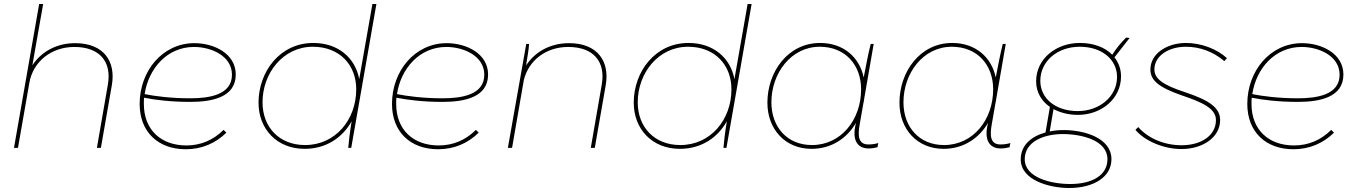

<svg xmlns="http://www.w3.org/2000/svg" viewBox="-20 -740 6794 961"><path d="M50 0H70L127 -326C146 -433 238 -505 352 -505C478 -505 540 -432 520 -317L465 0H485L540 -315C560 -432 500 -524 356 -524C264 -524 187 -482 142 -413L196 -720H176Z M910 7C989 7 1058 -22 1113 -76L1099 -90C1048 -39 985 -12 913 -12C786 -12 700 -90 700 -220C700 -230 700 -241 701 -251C755 -240 835 -230 932 -230C1040 -230 1160 -252 1160 -367C1160 -472 1051 -524 953 -524C793 -524 679 -384 679 -220C679 -79 772 7 910 7ZM704 -269C723 -396 816 -505 951 -505C1038 -505 1141 -460 1141 -366C1141 -264 1025 -248 932 -248C834 -248 753 -259 704 -269Z M1723 0H1738L1864 -720H1844L1778 -344C1758 -451 1672 -525 1548 -525C1381 -525 1274 -381 1274 -226C1274 -94 1366 5 1505 5C1613 5 1695 -52 1740 -133C1731 -79 1725 -26 1723 0ZM1546 -506C1680 -506 1763 -415 1763 -293C1763 -141 1659 -14 1507 -14C1378 -14 1294 -103 1294 -228C1294 -373 1396 -506 1546 -506Z M2173 7C2252 7 2321 -22 2376 -76L2362 -90C2311 -39 2248 -12 2176 -12C2049 -12 1963 -90 1963 -220C1963 -230 1963 -241 1964 -251C2018 -240 2098 -230 2195 -230C2303 -230 2423 -252 2423 -367C2423 -472 2314 -524 2216 -524C2056 -524 1942 -384 1942 -220C1942 -79 2035 7 2173 7ZM1967 -269C1986 -396 2079 -505 2214 -505C2301 -505 2404 -460 2404 -366C2404 -264 2288 -248 2195 -248C2097 -248 2016 -259 1967 -269Z M2522 0H2543L2602 -340C2627 -440 2715 -505 2824 -505C2950 -505 3012 -432 2992 -317L2937 0H2957L3012 -315C3032 -432 2972 -524 2828 -524C2736 -524 2658 -482 2613 -412C2620 -458 2627 -493 2628 -520H2614Z M3601 0H3616L3742 -720H3722L3656 -344C3636 -451 3550 -525 3426 -525C3259 -525 3152 -381 3152 -226C3152 -94 3244 5 3383 5C3491 5 3573 -52 3618 -133C3609 -79 3603 -26 3601 0ZM3424 -506C3558 -506 3641 -415 3641 -293C3641 -141 3537 -14 3385 -14C3256 -14 3172 -103 3172 -228C3172 -373 3274 -506 3424 -506Z M4327 3C4344 3 4356 1 4372 -3L4376 -24C4358 -19 4345 -17 4326 -17C4275 -17 4273 -62 4283 -118L4301 -221C4303 -230 4305 -240 4306 -249L4353 -520H4338C4324 -464 4314 -408 4303 -352C4282 -454 4201 -525 4085 -525C3924 -525 3821 -381 3821 -226C3821 -94 3909 5 4042 5C4143 5 4220 -49 4265 -126L4263 -119C4243 -36 4274 3 4327 3ZM4083 -506C4211 -506 4290 -415 4290 -293C4290 -141 4190 -14 4044 -14C3921 -14 3841 -103 3841 -228C3841 -373 3939 -506 4083 -506Z M4988 3C5005 3 5017 1 5033 -3L5037 -24C5019 -19 5006 -17 4987 -17C4936 -17 4934 -62 4944 -118L4962 -221C4964 -230 4966 -240 4967 -249L5014 -520H4999C4985 -464 4975 -408 4964 -352C4943 -454 4862 -525 4746 -525C4585 -525 4482 -381 4482 -226C4482 -94 4570 5 4703 5C4804 5 4881 -49 4926 -126L4924 -119C4904 -36 4935 3 4988 3ZM4744 -506C4872 -506 4951 -415 4951 -293C4951 -141 4851 -14 4705 -14C4582 -14 4502 -103 4502 -228C4502 -373 4600 -506 4744 -506Z M5375 -165C5492 -165 5591 -245 5591 -358C5591 -394 5579 -427 5558 -453L5634 -550L5616 -552C5586 -520 5570 -502 5547 -466C5511 -503 5454 -525 5385 -525C5265 -525 5166 -445 5166 -333C5166 -277 5194 -233 5235 -205L5213 -77C5141 -57 5089 -13 5089 58C5089 162 5233 201 5331 201C5454 201 5543 146 5543 57C5543 -50 5406 -89 5305 -89C5280 -89 5256 -87 5234 -82L5253 -194C5289 -175 5331 -165 5375 -165ZM5336 181C5243 181 5109 150 5109 57C5109 -32 5206 -69 5299 -69C5394 -69 5523 -38 5523 57C5523 136 5449 181 5336 181ZM5375 -184C5261 -184 5187 -249 5187 -335C5187 -434 5273 -506 5384 -506C5497 -506 5571 -441 5571 -355C5571 -256 5482 -184 5375 -184Z M5893 6C6002 6 6087 -54 6087 -139C6087 -199 6037 -237 5910 -279C5800 -315 5758 -346 5758 -393C5758 -460 5829 -506 5915 -506C5985 -506 6052 -482 6108 -434L6121 -449C6071 -495 5992 -525 5916 -525C5823 -525 5738 -473 5738 -392C5738 -337 5781 -302 5897 -262C5997 -228 6068 -197 6066 -137C6065 -62 5993 -13 5894 -13C5808 -13 5727 -47 5677 -104L5663 -90C5710 -34 5805 6 5893 6Z M6454 7C6533 7 6602 -22 6657 -76L6643 -90C6592 -39 6529 -12 6457 -12C6330 -12 6244 -90 6244 -220C6244 -230 6244 -241 6245 -251C6299 -240 6379 -230 6476 -230C6584 -230 6704 -252 6704 -367C6704 -472 6595 -524 6497 -524C6337 -524 6223 -384 6223 -220C6223 -79 6316 7 6454 7ZM6248 -269C6267 -396 6360 -505 6495 -505C6582 -505 6685 -460 6685 -366C6685 -264 6569 -248 6476 -248C6378 -248 6297 -259 6248 -269Z"/></svg>

Font: Fixel Display Thin
Style: Italic
Weight: 100
Italic angle: -10°
Designer: AlfaBravo + MacPaw
Foundry: Kyrylo Tkachov, Marchela Mozhyna, Serhii Makarenko, Maria Weinstein, Zakhar Kryvoshyya
Version: Version 1.210;Glyphs 3.2 (3217)